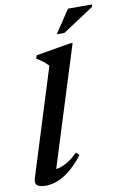

<svg xmlns="http://www.w3.org/2000/svg" viewBox="-99 -958 673 1027"><g transform="rotate(-10 238.0 -444.0)"><path d="M194.5 -617Q185.5 -626.5 176.5 -634.5Q167.5 -642.5 156.5 -650.2Q145.5 -658 131.5 -665.5L137 -683.5L324 -715H338L126 -39.5L108.5 -65.5Q130 -63.5 153 -69.8Q176 -76 201.2 -92Q226.5 -108 254 -134.5L270 -118Q232.5 -70 197.2 -41.5Q162 -13 129 -0.5Q96 12 65.5 12Q30.5 12 17.8 0.2Q5 -11.5 13.5 -38ZM262.5 -775.5 345.5 -900H476.5L474 -887L304 -775.5Z"/></g></svg>

Font: Newsreader 24pt SemiBold
Style: Italic
Weight: 600
Italic angle: -17°
Designer: Hugues Gentile
Foundry: Production Type
Version: Version 1.003